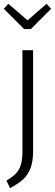

<svg xmlns="http://www.w3.org/2000/svg" viewBox="-34 -787 289 1010"><path d="M140 8Q140 63 126.5 98Q113 133 88 156Q63 179 19 203L0 163Q32 144 49.5 126Q67 108 75.5 80.5Q84 53 84 8V-523H140ZM211 -767 235 -741 128 -634H93L-14 -741L10 -767L111 -680Z"/></svg>

Font: Fira Sans Extra Condensed Light
Style: Regular
Weight: 300
Width: 1
Designer: Carrois Corporate & Edenspiekermann AG
Foundry: Carrois Corporate GbR & Edenspiekermann AG
Version: Version 4.203